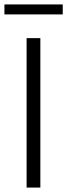

<svg xmlns="http://www.w3.org/2000/svg" viewBox="-35 -846 303 866"><path d="M85 0H147V-674H85ZM248 -781V-826H-15V-781Z"/></svg>

Font: Hind Light
Style: Regular
Weight: 300
Designer: Manushi Parikh, Satya Rajpurohit
Foundry: Indian Type Foundry
Version: Version 1.201;PS 1.0;hotconv 1.0.78;makeotf.lib2.5.61930; tt